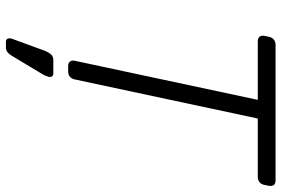

<svg xmlns="http://www.w3.org/2000/svg" viewBox="-171 -569 950 648"><g transform="rotate(90 304.0 -245.0)"><path d="M203 0Q193 0 188 -6Q183 -12 185 -22L317 -640H119Q109 -640 104 -646Q99 -652 101 -662L104 -677Q106 -688 113.5 -694Q121 -700 131 -700H589Q600 -700 604.5 -694Q609 -688 607 -677L604 -662Q602 -652 595 -646Q588 -640 577 -640H380L248 -22Q246 -12 239 -6Q232 0 221 0ZM121 210Q113 210 110.5 204Q108 198 111 189L152 77Q157 65 164 57.5Q171 50 183 50H228Q235 50 238 55Q241 60 239 66Q237 75 232 84L169 189Q163 199 156.5 204.5Q150 210 139 210Z"/></g></svg>

Font: Rubik Light
Style: Italic
Weight: 300
Italic angle: -12°
Designer: Hubert and Fischer
Foundry: Hubert and Fischer
Version: Version 2.300;gftools[0.9.30]